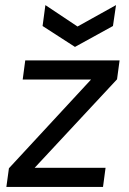

<svg xmlns="http://www.w3.org/2000/svg" viewBox="-20 -733 505 753"><path d="M5 0 15 -73 337 -421H69L79 -496H449L439 -422L116 -75H394L384 0ZM274 -549 147 -631 158 -713 284 -629 435 -713 423 -631Z"/></svg>

Font: Host Grotesk
Style: Italic
Weight: 400
Italic angle: -8°
Designer: Doğukan Karapınar based on Poppins by Indian Type Foundry, Jonny Pinhorn
Foundry: Element Type
Version: Version 1.001; ttfautohint (v1.8.4.7-5d5b)